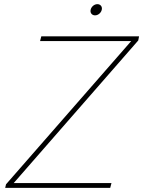

<svg xmlns="http://www.w3.org/2000/svg" viewBox="-20 -905 690 925"><path d="M650 -730H179L173 -707H612L9 -17L5 0H511L517 -23H46L646 -710ZM416 -852C416 -840 425 -831 438 -831C455 -831 471 -847 471 -864C471 -876 462 -885 449 -885C432 -885 416 -869 416 -852Z"/></svg>

Font: Nacelle Thin
Style: Italic
Weight: 100
Italic angle: -12°
Designer: Sora Sagano
Foundry: Sora Sagano
Version: Version 1.000;FEAKit 1.0